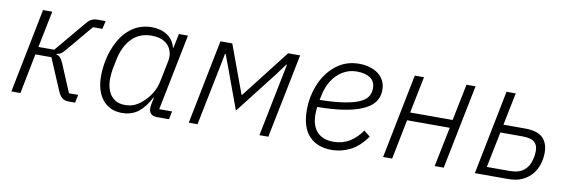

<svg xmlns="http://www.w3.org/2000/svg" viewBox="-45 -830 3394 1148"><g transform="rotate(10 1652.5 -256.0)"><path d="M43 0 145 -512H201L156 -290H252L408 -476Q425 -497 440.5 -504.5Q456 -512 478 -512H525L514 -463H457L321 -301Q307 -284 296.5 -277Q286 -270 271 -268L270 -264Q285 -261 294 -251Q303 -241 313 -218L384 -49H440L430 0H392Q365 0 349.5 -13.5Q334 -27 323 -55L243 -243H146L98 0Z M1000 0H928Q903 0 890.5 -12Q878 -24 878 -45Q878 -51 878.5 -56.5Q879 -62 880 -68L889 -112H886Q855 -51 814.5 -19.5Q774 12 714 12Q665 12 629 -12Q593 -36 574 -80Q555 -124 555 -181Q555 -206 557.5 -231Q560 -256 565 -280Q578 -345 609 -401Q640 -457 689.5 -490.5Q739 -524 805 -524Q859 -524 898 -498.5Q937 -473 949 -425H952L970 -512H1025L932 -49H1010ZM725 -38Q760 -38 786 -50.5Q812 -63 835 -85Q863 -110 883 -144.5Q903 -179 911 -222L935 -341Q942 -374 931.5 -404.5Q921 -435 891.5 -454.5Q862 -474 811 -474Q738 -474 691.5 -426Q645 -378 628 -294L616 -234Q614 -220 612.5 -205.5Q611 -191 611 -175Q611 -137 623 -106Q635 -75 660.5 -56.5Q686 -38 725 -38Z M1120 0 1222 -512H1294L1379 -281L1402 -219H1405L1455 -283L1633 -512H1706L1603 0H1549L1624 -373L1638 -443H1634L1582 -373L1385 -120L1293 -371L1266 -443H1262L1248 -371L1173 0Z M1989 12Q1900 12 1851 -41Q1802 -94 1802 -197Q1802 -219 1804 -240Q1806 -261 1810 -280Q1824 -350 1858.5 -405Q1893 -460 1945 -492Q1997 -524 2063 -524Q2097 -524 2126.5 -515.5Q2156 -507 2178.5 -490.5Q2201 -474 2213.5 -449.5Q2226 -425 2226 -392Q2226 -364 2214.5 -339Q2203 -314 2177.5 -294Q2152 -274 2109.5 -259Q2067 -244 2005.5 -235.5Q1944 -227 1860 -226Q1859 -217 1858 -204Q1857 -191 1857 -183Q1857 -112 1891.5 -75Q1926 -38 1992 -38Q2046 -38 2089 -64.5Q2132 -91 2162 -136L2200 -106Q2156 -43 2102 -15.5Q2048 12 1989 12ZM2057 -476Q2011 -476 1972.5 -453Q1934 -430 1908 -389Q1882 -348 1872 -294L1867 -270Q1961 -272 2020.5 -282Q2080 -292 2112 -308Q2144 -324 2156.5 -345Q2169 -366 2169 -393Q2169 -436 2138.5 -456Q2108 -476 2057 -476Z M2300 0 2402 -512H2458L2413 -290H2671L2716 -512H2771L2668 0H2613L2662 -241H2403L2355 0Z M2857 0 2959 -512H3015L2975 -315H3105Q3181 -315 3214 -283Q3247 -251 3247 -192Q3247 -157 3236.5 -123Q3226 -89 3203 -61Q3180 -33 3144.5 -16.5Q3109 0 3059 0ZM2921 -49H3059Q3116 -49 3146.5 -74.5Q3177 -100 3186 -142Q3190 -156 3191.5 -169Q3193 -182 3193 -193Q3193 -230 3171.5 -248Q3150 -266 3097 -266H2965Z"/></g></svg>

Font: IBM Plex Sans Light
Style: Italic
Weight: 300
Italic angle: -11.31°
Designer: Mike Abbink, Paul van der Laan, Pieter van Rosmalen
Foundry: Bold Monday
Version: Version 3.201